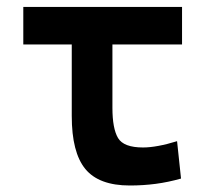

<svg xmlns="http://www.w3.org/2000/svg" viewBox="-20 -538 626 567"><path d="M363.3 9.8Q272 9.8 231.9 -39.1Q191.9 -87.9 191.9 -195.3V-406.7H48.8V-517.6H517.6V-406.7H312V-219.7Q312 -158.2 328.6 -130.4Q345.2 -102.5 402.3 -102.5Q422.4 -102.5 447.8 -107.2Q473.1 -111.8 502.9 -121.1L514.6 -10.7Q477.1 0 439.9 4.9Q402.8 9.8 363.3 9.8Z"/></svg>

Font: Cascadia Code SemiBold
Style: Regular
Weight: 600
Monospace: yes
Designer: Aaron Bell
Foundry: Saja Typeworks
Version: Version 2404.023; ttfautohint (v1.8.4)